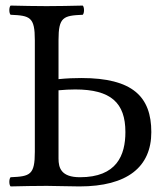

<svg xmlns="http://www.w3.org/2000/svg" viewBox="-20 -667 599 689"><path d="M105 -122C105 -39 88 -34 18 -31C12 -25 12 -4 18 2C57 1 110 0 148 0C177 0 229 2 265 2C437 2 523 -68 523 -193C523 -320 456 -387 272 -387C247 -387 220 -386 190 -383V-523C190 -606 207 -611 277 -614C283 -620 283 -641 277 -647C238 -646 185 -645 147 -645C112 -645 58 -646 18 -647C12 -641 12 -620 18 -614C88 -611 105 -606 105 -523ZM267 -31C199 -31 190 -65 190 -98V-343C212 -345 231 -346 250 -346C378 -346 430 -298 430 -193C430 -110 399 -31 267 -31Z"/></svg>

Font: Libertinus Math
Style: Regular
Weight: 400
Designer: Philipp H. Poll, Khaled Hosny
Foundry: Caleb Maclennan
Version: Version 7.050;RELEASE